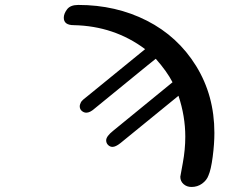

<svg xmlns="http://www.w3.org/2000/svg" viewBox="-20 -720 934 770"><path d="M235.8 -648.9Q235.8 -665 249 -682.6Q262.2 -700.2 293.9 -700.2Q444.8 -700.2 568.8 -637.2Q692.9 -574.2 766.4 -455.6Q839.8 -336.9 839.8 -187Q839.8 -143.1 833 -91.1Q826.2 -39.1 815.9 -16.1Q809.1 2.9 790.5 16.4Q772 29.8 748 29.8Q729 29.8 716.1 18.3Q703.1 6.8 703.1 -11.2Q703.1 -12.2 713.1 -66.2Q723.1 -120.1 723.1 -171.9Q723.1 -253.9 695.8 -335.9L462.9 -146Q443.8 -130.9 431.2 -130.9Q421.4 -130.9 413.6 -138.4Q405.8 -146 405.8 -157.2Q405.8 -173.3 434.1 -195.8L671.9 -390.1Q649.9 -433.1 605 -483.9H604Q598.1 -479 586.2 -469.5Q574.2 -460 571.8 -458L358.9 -284.2Q340.8 -268.1 326.2 -268.1Q316.4 -268.1 308.1 -275.1Q299.8 -282.2 299.8 -293.9Q299.8 -297.9 301.5 -302.5Q303.2 -307.1 304.7 -310.1Q306.2 -313 310.1 -316.9Q314 -320.8 315.9 -322.5Q317.9 -324.2 323 -328.1Q328.1 -332 329.1 -333L562 -522.9Q438 -615.7 275.9 -619.1Q235.8 -619.1 235.8 -648.9Z"/></svg>

Font: CMU Serif
Style: BoldItalic
Weight: 700
Italic angle: -14.04°
Version: Version 0.7.0